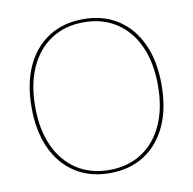

<svg xmlns="http://www.w3.org/2000/svg" viewBox="-77 -748 840 835"><g transform="rotate(-10 343.0 -330.0)"><path d="M343 -670Q431 -670 495.5 -628.5Q560 -587 595 -511Q630 -435 630 -330Q630 -225 595 -149Q560 -73 495.5 -31.5Q431 10 343 10Q255 10 190.5 -31.5Q126 -73 91 -149Q56 -225 56 -330Q56 -435 91 -511Q126 -587 190.5 -628.5Q255 -670 343 -670ZM343 -656Q260 -656 199 -616Q138 -576 105 -503Q72 -430 72 -330Q72 -230 105 -157Q138 -84 199 -44Q260 -4 343 -4Q426 -4 487 -44Q548 -84 581 -157Q614 -230 614 -330Q614 -430 581 -503Q548 -576 487 -616Q426 -656 343 -656Z"/></g></svg>

Font: Kantumruy Pro Thin
Style: Regular
Weight: 250
Version: Version 1.002